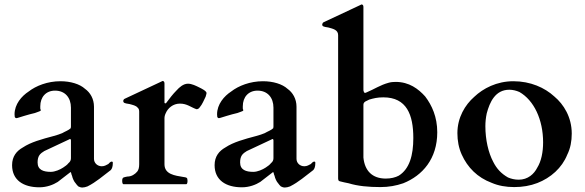

<svg xmlns="http://www.w3.org/2000/svg" viewBox="-20 -823 2614 858"><path d="M400 -113V-346C400 -381.6 383 -409.6 360 -426C336.4 -447.6 295.1 -460 250 -460C192.6 -460 141 -439.7 108 -414C76.8 -393.7 45 -357.4 45 -312C45 -308 46 -304 46 -300C48 -297 50 -295 53 -295C55 -295 59 -296 65 -298C80 -303 95.5 -307.1 112 -312L136 -318C140.4 -320.2 162 -326.3 162 -329V-332C161 -333 161 -335 160 -338V-348C160 -389.3 185.3 -418 226 -418C270.9 -418 297 -386.4 297 -342V-257C297 -255 296 -253 296 -250C286.8 -240.8 270.6 -235.6 258 -228C248 -224 235 -219 219 -215C167.1 -201.2 117.8 -187.9 82 -164C54.8 -148.7 34 -124.8 34 -85C34 -18 84.6 14 156 14C188.7 14 218 2.7 238 -10L295 -54C296 -55 296 -53 298 -50C298 -47 300 -42 302 -37C304.1 -26.3 311.2 -10.8 318 -4C321 1 326 6 330 10C336 13 341 15 348 15C355 15 363 13 371 10C409.7 -9.3 439.8 -36.6 475 -63C480.8 -68.8 484 -80.2 484 -92V-98C483 -100 482 -101 479 -101C474.5 -101 467.1 -94.1 464 -90C455.9 -86 447.7 -80 435 -80C415.2 -80 400 -94.7 400 -113ZM148 -97C148 -126.6 159.4 -136.8 178 -148L291 -201C292 -202 292 -202 293 -202C296 -201 297 -199 297 -196V-116C297 -108 294 -100 286 -94C280 -86 271 -80 262 -74C248.9 -65.3 226 -55 207 -55C174.2 -55 148 -63.6 148 -97Z M526 -15C526 -6 528 -1 531 0H813C816 -1 818 -6 818 -15C818 -30.7 812.7 -29.9 800 -32C761.9 -38.4 715 -43.6 715 -89V-295C715 -302 717 -310 721 -318C730.3 -339.6 753 -360 784 -360C816.6 -360 832.9 -343.4 858 -335H859C864 -335 869 -338 873 -344C884.3 -357.2 891.2 -375.5 899 -391C901 -399 903 -404 903 -407C903 -416.6 880 -427.5 871 -432C856.5 -439.2 837.4 -449 820 -449C799.1 -449 780.8 -432.3 769 -419C752.4 -402.4 738.5 -384 725 -366C724 -365 723 -364 722 -362C721 -362 719 -361 718 -361C717 -361 716 -362 715 -364V-450C715 -457 712 -461 707 -461C706 -461 705 -461 704 -460L700 -458L538 -382C535 -381 533 -379 533 -378C531 -376 531 -374 531 -373C531 -369 531 -366 533 -366C533 -361.6 553.9 -358.6 559 -358C572.7 -354.1 587.3 -351.6 595 -342C600 -338 602 -332 602 -324V-89C602 -74 599 -63 593 -56C582.8 -44.1 568 -34 549 -34C534.5 -30.4 526 -32.8 526 -15Z M1305 -113V-346C1305 -381.6 1288 -409.6 1265 -426C1241.4 -447.6 1200.1 -460 1155 -460C1097.6 -460 1046 -439.7 1013 -414C981.8 -393.7 950 -357.4 950 -312C950 -308 951 -304 951 -300C953 -297 955 -295 958 -295C960 -295 964 -296 970 -298C985 -303 1000.5 -307.1 1017 -312L1041 -318C1045.4 -320.2 1067 -326.3 1067 -329V-332C1066 -333 1066 -335 1065 -338V-348C1065 -389.3 1090.3 -418 1131 -418C1175.9 -418 1202 -386.4 1202 -342V-257C1202 -255 1201 -253 1201 -250C1191.8 -240.8 1175.6 -235.6 1163 -228C1153 -224 1140 -219 1124 -215C1072.1 -201.2 1022.8 -187.9 987 -164C959.8 -148.7 939 -124.8 939 -85C939 -18 989.6 14 1061 14C1093.7 14 1123 2.7 1143 -10L1200 -54C1201 -55 1201 -53 1203 -50C1203 -47 1205 -42 1207 -37C1209.1 -26.3 1216.2 -10.8 1223 -4C1226 1 1231 6 1235 10C1241 13 1246 15 1253 15C1260 15 1268 13 1276 10C1314.7 -9.3 1344.8 -36.6 1380 -63C1385.8 -68.8 1389 -80.2 1389 -92V-98C1388 -100 1387 -101 1384 -101C1379.5 -101 1372.1 -94.1 1369 -90C1360.9 -86 1352.7 -80 1340 -80C1320.2 -80 1305 -94.7 1305 -113ZM1053 -97C1053 -126.6 1064.4 -136.8 1083 -148L1196 -201C1197 -202 1197 -202 1198 -202C1201 -201 1202 -199 1202 -196V-116C1202 -108 1199 -100 1191 -94C1185 -86 1176 -80 1167 -74C1153.9 -65.3 1131 -55 1112 -55C1079.2 -55 1053 -63.6 1053 -97Z M1589 -800 1427 -724C1424 -723 1422 -721 1422 -719C1420 -717 1420 -715 1420 -714C1420 -711 1420 -708 1422 -708C1422 -703.6 1442.9 -700.6 1448 -700C1467.6 -694.4 1491 -690.1 1491 -666V-25C1491 -22 1492 -20 1492 -18C1494 -15 1495 -14 1498 -13C1511 -10 1525 -6 1538 -4C1579.1 8.6 1627.2 13 1680 13C1717 13 1750 7 1782 -4C1868.3 -38.5 1934 -113.4 1934 -232C1934 -300.3 1910.2 -352.3 1880 -392C1849.4 -426 1808.5 -457 1748 -457C1737 -457 1726 -456 1716 -453C1680 -443.2 1652 -424.4 1620 -411C1616 -409 1613 -408 1612 -408C1609 -408 1606 -410 1606 -413C1604 -416 1604 -420 1604 -423V-792C1604 -799 1601 -803 1596 -803C1595 -803 1594 -803 1593 -802ZM1827 -206C1827 -128.8 1809.9 -67.9 1762 -38C1747 -30 1727 -25 1704 -25C1643 -25 1609.7 -60.5 1604 -119V-355C1604 -370 1621.2 -372.2 1630 -378C1649.5 -383.6 1666 -388 1693 -388C1797.6 -388 1827 -310.2 1827 -206Z M2024 -228C2024 -194 2030 -162 2043 -133C2069.4 -74 2114 -29.6 2177 -6C2207 7 2241 13 2278 13C2315 13 2350 7 2381 -5C2441 -28.2 2491.2 -72.5 2515 -132C2529 -160 2535 -192 2535 -226C2535 -299.2 2499.2 -356.8 2457 -392C2414.3 -431.1 2351 -460 2274 -460C2199.9 -460 2138.8 -428 2099 -390C2058.4 -354.4 2024 -298 2024 -228ZM2149 -259C2149 -278 2151 -297 2155 -316C2168.3 -366.6 2193.2 -422 2256 -422C2272 -422 2287 -418 2301 -412C2366.2 -374.8 2407 -288.3 2407 -187C2407 -143.3 2398.8 -102.4 2381 -74C2366.8 -45.6 2339.1 -20 2298 -20C2280 -20 2264 -24 2250 -30C2219.9 -47.2 2199.6 -68.8 2184 -100C2162.4 -140.5 2149 -198.7 2149 -259Z"/></svg>

Font: fbb
Style: Bold
Weight: 400
Designer: David J. Perry, Michael Sharpe
Version: Version 1.045